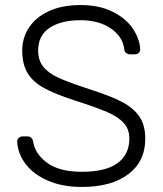

<svg xmlns="http://www.w3.org/2000/svg" viewBox="-20 -730 645 760"><path d="M514 -515H494Q487 -515 480 -519.5Q473 -524 472 -535Q466 -585 418.5 -617.5Q371 -650 299 -650Q222 -650 176.5 -620Q131 -590 131 -530Q131 -491 151.5 -465.5Q172 -440 213 -421.5Q254 -403 334 -377Q416 -351 462 -327Q508 -303 531.5 -269Q555 -235 555 -181Q555 -91 488 -40.5Q421 10 304 10Q226 10 168.5 -15.5Q111 -41 80.5 -82Q50 -123 48 -170Q48 -178 54 -184Q60 -190 69 -190H89Q107 -190 111 -170Q118 -122 166 -86Q214 -50 304 -50Q399 -50 445.5 -84.5Q492 -119 492 -181Q492 -219 469.5 -243.5Q447 -268 404 -286.5Q361 -305 274 -333Q197 -358 153.5 -382Q110 -406 89 -441Q68 -476 68 -530Q68 -581 95.5 -622Q123 -663 175 -686.5Q227 -710 299 -710Q373 -710 426 -683.5Q479 -657 506 -616.5Q533 -576 535 -535Q535 -527 529.5 -521Q524 -515 514 -515Z"/></svg>

Font: Rubik
Style: Regular
Weight: 300
Designer: Hubert & Fischer
Foundry: Hubert & Fischer
Version: Version 1.100